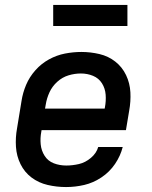

<svg xmlns="http://www.w3.org/2000/svg" viewBox="-20 -748 616 776"><path d="M247 8Q284 8 320.5 -0.5Q357 -9 390 -31Q423 -53 445 -85.5Q467 -118 476 -154H377Q370 -129 347.5 -110Q325 -91 299 -85Q273 -79 248 -79Q221 -79 197.5 -88Q174 -97 160.5 -118Q147 -139 144.5 -164.5Q142 -190 147 -216L148 -222H489L502 -300Q509 -338 507 -375Q505 -412 489.5 -444.5Q474 -477 446 -499Q418 -521 382 -529.5Q346 -538 309 -538Q276 -538 242.5 -531.5Q209 -525 178 -508Q147 -491 123 -464Q99 -437 85.5 -405Q72 -373 67 -340L49 -230Q42 -192 44.5 -154.5Q47 -117 63 -84.5Q79 -52 107.5 -30.5Q136 -9 172.5 -0.5Q209 8 247 8ZM162 -309 165 -326Q169 -351 180 -375Q191 -399 211.5 -417.5Q232 -436 257 -443.5Q282 -451 307 -451Q333 -451 356 -441.5Q379 -432 392 -411.5Q405 -391 407 -365.5Q409 -340 404 -314L403 -309ZM195 -643H495V-728H195Z"/></svg>

Font: Iosevka Sparkle Medium Oblique
Style: Regular
Weight: 500
Italic angle: -9°
Designer: Belleve Invis
Foundry: Belleve Invis
Version: Version 4.5.0; ttfautohint (v1.8.3)